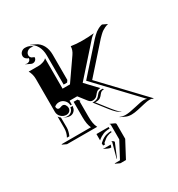

<svg xmlns="http://www.w3.org/2000/svg" viewBox="-201 -732 1049 1130"><g transform="rotate(-30 323.0 -166.5)"><path d="M39.1 0 47.1 -2H241Q227.5 -29.3 227.5 -78.1V-182.6H253.4L265.4 -166.7H259.5V-64Q259.5 -40.3 262.6 -21.2Q265.6 -2.2 274.2 14.2L69.1 13.9ZM87.4 -468.8H158.2Q168.9 -468.8 186.2 -474.5Q203.4 -480.2 210 -489.3V-282.2H260.3L359.1 -424.6Q376.5 -449.5 376.5 -474.6Q411.9 -468.8 452.6 -468.8Q467 -468.8 493 -469.8Q519 -470.9 532.2 -472.7Q526.4 -469.2 519.4 -463.6Q512.5 -458 508.8 -453.9L329.6 -252.7L404.3 -173.8Q395.3 -173.8 388.5 -171.5Q381.8 -169.2 377.6 -165.6Q373.3 -162.1 369.8 -157.7Q366.2 -153.3 362.7 -148.9Q359.1 -144.5 354.9 -141Q350.6 -137.5 343.9 -135.1Q337.2 -132.8 328.1 -132.8Q314.5 -132.8 302.5 -148.2L262 -200.2H210V-173.8H201.2Q201.2 -194.3 186.5 -209.1Q171.9 -223.9 151.4 -223.9Q133.3 -223.9 119.4 -212.2Q119.4 -191.4 134.5 -191.2Q139.6 -191.2 147.3 -194.2Q155 -197.3 160.2 -197.3Q171.6 -197.3 178.1 -187.3Q184.6 -177.2 184.6 -166.3Q184.6 -154.1 175.7 -145.5Q166.7 -137 154.3 -137Q132.8 -137 117.7 -151.6Q102.5 -166.3 102.5 -187.5V-410.2Q102.5 -441.9 87.4 -468.8ZM87.9 -19.5Q102.5 -45.9 102.5 -76.2V-154.8Q108.4 -146 116.7 -139.6L117.2 -71.3Q117.2 -64.7 116.2 -58Q115.2 -51.3 113.4 -44.9Q111.6 -38.6 110.4 -34.7Q109.1 -30.8 106.8 -25.3Q104.5 -19.8 104.5 -19.5ZM92.5 -515.4 92.8 -517.3Q98.1 -514.6 103.3 -514.6Q106.2 -514.6 109.6 -515.5Q113 -516.4 117.3 -518.6Q121.6 -520.8 124.5 -525.6Q127.4 -530.5 127.9 -537.4Q118.9 -538.3 110.2 -546.9Q101.6 -555.4 101.6 -566.4Q101.6 -581.1 112.4 -591.2Q123.3 -601.3 138.7 -601.3Q168 -601.3 186.3 -583Q178 -585 168.9 -585Q154.3 -585 143.8 -575.6Q133.3 -566.2 133.3 -552.5Q133.3 -542 142.3 -533.4L160.2 -525.1Q160.2 -514.2 152.6 -506.5Q145 -498.8 133.3 -498.8Q127.9 -498.8 122.6 -501.2ZM127.9 -132.8V-133.1Q140.4 -127.2 154.3 -127.2Q170.2 -127.2 181.8 -137.8Q193.4 -148.4 194.3 -164.1H210V-157.5H208.5Q207.5 -141.8 195.8 -131Q184.1 -120.1 168 -120.1Q155 -120.1 142.1 -126.2ZM171.6 -599.9 174.3 -600.8 204.3 -586.9Q230.2 -574.7 245 -548Q259.8 -521.2 259.8 -484.4V-312.5L251 -299.8H227.5V-498Q227.5 -534.9 212.6 -561.6Q197.8 -588.4 171.6 -599.9ZM240.7 144.8 241.2 142.8Q244.9 144.5 249 144.5H290.8L285.6 160.4L279.1 160.6Q274.4 160.6 262.6 155.5Q250.7 150.4 240.7 144.8ZM249 48.8H332V59.8Q325.2 59.8 320.4 60.1Q315.7 60.3 306.2 62Q296.6 63.7 288.6 66.9Q280.5 70.1 269.8 76.4Q259 82.8 249 91.8ZM249 111.8 255.6 106Q266.8 95.7 278.3 89.2Q289.8 82.8 300.5 80.3Q311.3 77.9 317.5 77.1Q323.7 76.4 332 76.4V83.5Q315.9 84.7 301.4 90.8Q286.9 96.9 269.8 112.5L263.2 118.4V127H249ZM254.9 253.9 257.6 252H291.7L349.6 143.1V43.9Q349.6 39.1 345.2 36.9L345.9 35.2L376 49.1Q381.6 51.8 381.6 57.9V157.7L323 268.1H284.9ZM279.1 234.4 305.7 136.7Q305.7 131.3 301.8 128.7Q310.3 132.1 314.9 135.5Q319.6 138.9 319.6 143.3L281.7 234.4ZM321.5 -123.8Q324.7 -123 328.1 -123Q338.1 -123 345.8 -125.4Q353.5 -127.7 358.3 -131.2Q363 -134.8 366.9 -139.2Q370.8 -143.6 374.1 -147.9Q377.4 -152.3 381.2 -155.9Q385 -159.4 390.9 -161.7Q396.7 -164.1 404.3 -164.1H413.6L419.9 -157.5H418.5Q410.9 -157.5 405 -155.2Q399.2 -152.8 395.4 -149.3Q391.6 -145.8 388.3 -141.4Q385 -137 381.1 -132.6Q377.2 -128.2 372.4 -124.5Q367.7 -120.8 360 -118.7Q352.3 -116.5 342.3 -116.5Q340.3 -116.5 335.7 -117.2L380.4 -59.8Q404.5 -28.6 418 -13.7Q431.4 1.2 444.6 9.3Q437 6.6 429.7 2Q422.4 -2.7 416 -8.1Q409.7 -13.4 400.9 -23.4Q392.1 -33.4 385.3 -42Q378.4 -50.5 366.2 -66.4ZM353.5 -253.2 504.2 -422.6Q515.1 -435.1 520.4 -440.8Q525.6 -446.5 535.8 -456.4Q545.9 -466.3 553.2 -471.7Q560.5 -477.1 570.6 -482.5Q580.6 -488 590.8 -491.2L599.6 -493.2L629.9 -479V-477.1Q619.1 -475.1 608.3 -470Q597.4 -464.8 589.1 -459.2Q580.8 -453.6 570.3 -443.6Q559.8 -433.6 553.2 -426.6Q546.6 -419.7 535.9 -407.2L386.2 -239L645.5 34.2L643.6 36.1Q636.7 32.5 632.6 31.4Q628.4 30.3 619.1 30.3Q605.2 30.3 581.4 36Q557.6 41.7 531.5 47.5Q505.4 53.2 486.1 53.2Q464.1 53.2 447.8 45.4L417.5 31.2L417 29.1Q433.6 37.1 456.1 37.1Q479.7 37.1 526.2 25.9Q572.8 14.6 588.9 14.6Q602.8 14.6 610.8 18.6Z"/></g></svg>

Font: AgreloyS1
Style: Medium
Weight: 400
Designer: gluk
Foundry: gluk
Version: Version 0.27